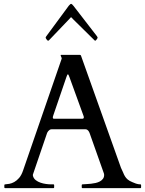

<svg xmlns="http://www.w3.org/2000/svg" viewBox="-20 -972 751 992"><path d="M2.4 -15.6Q2.4 -19.5 6.3 -19.5Q15.6 -20 28.1 -22.2Q40.5 -24.4 53.5 -31.5Q66.4 -38.6 78.6 -52.5Q90.8 -66.4 99.1 -90.8L298.3 -667.5Q298.8 -668.9 298.8 -669.9Q298.8 -673.3 296.1 -678.5Q293.5 -683.6 293.5 -686Q293.5 -688.5 295.4 -688.5H393.1Q394 -688 395.8 -687.5Q397.5 -687 398.4 -684.6L605 -105Q611.8 -91.8 616 -81.1Q620.1 -70.3 625.5 -61.3Q630.9 -52.2 639.6 -44.7Q648.4 -37.1 664.1 -30.8Q670.9 -27.3 682.6 -23.4Q694.3 -19.5 705.1 -19.5Q707.5 -19.5 708.3 -18.1Q709 -16.6 709 -15.1V-3.9Q709 -2.9 708.3 -1.5Q707.5 0 705.1 0H406.2Q403.8 0 403.1 -1.5Q402.3 -2.9 402.3 -3.9V-15.6Q402.3 -16.6 403.1 -18.1Q403.8 -19.5 406.2 -19.5Q408.2 -19.5 410.2 -19.8Q412.1 -20 413.1 -20Q418.5 -20.5 428.5 -21Q438.5 -21.5 450.2 -22.7Q461.9 -23.9 473.9 -26.6Q485.8 -29.3 495.6 -34.4Q505.4 -39.6 511.7 -47.9Q518.1 -56.2 518.1 -68.4Q518.1 -71.3 517.1 -75.2L443.4 -283.2Q442.9 -284.2 441.7 -287.6Q440.4 -291 437.7 -294.7Q435.1 -298.3 430.9 -301.3Q426.8 -304.2 420.9 -304.2H247.6Q241.2 -304.2 236.8 -301.3Q232.4 -298.3 229.5 -294.9Q226.6 -291.5 224.9 -288.1Q223.1 -284.7 223.1 -284.2L149.9 -69.8Q149.9 -67.4 149.9 -65.4Q149.9 -63.5 150.9 -61Q154.8 -48.8 165.3 -40.8Q175.8 -32.7 189.5 -28.1Q203.1 -23.4 217.5 -21.5Q231.9 -19.5 243.2 -19.5H255.9Q258.3 -19.5 259 -18.1Q259.8 -16.6 259.8 -15.6V-3.9Q259.8 -2.9 259 -1.5Q258.3 0 255.9 0H6.3Q2.4 0 2.4 -3.9ZM254.9 -374.5Q253.9 -372.1 253.4 -369.6Q252.9 -367.2 252.9 -364.7Q252.9 -361.8 254.4 -360.1Q255.9 -358.4 260.3 -358.4H404.3Q409.7 -358.4 411.4 -360.6Q413.1 -362.8 413.1 -365.7Q413.1 -368.2 412.6 -370.1Q412.1 -372.1 411.1 -374.5L338.4 -574.7Q333.5 -587.9 331.1 -587.9Q328.6 -587.9 327.1 -584.2Q325.7 -580.6 323.2 -574.2ZM357.4 -873Q356 -874.5 352.1 -878.9Q348.1 -883.3 347.2 -883.3Q346.2 -883.3 342.5 -878.9Q338.9 -874.5 337.4 -873L232.9 -763.7Q231.9 -762.7 230.5 -762.2Q229 -761.7 228 -761.7Q226.6 -761.7 224.6 -763.7Q222.7 -765.6 220.7 -768.3Q218.8 -771 217.3 -773.4Q215.8 -775.9 215.8 -777.3Q215.8 -779.8 219.2 -784.7L335.4 -942.4Q338.4 -945.3 341.6 -948.7Q344.7 -952.1 347.2 -952.1Q349.6 -952.1 353.3 -948.7Q356.9 -945.3 359.9 -941.4L481 -784.7Q484.4 -779.3 484.4 -777.3Q484.4 -775.9 482.9 -773.4Q481.4 -771 479.5 -768.3Q477.5 -765.6 475.6 -763.7Q473.6 -761.7 472.2 -761.7Q470.2 -761.7 468.3 -763.7Z"/></svg>

Font: Kurinto Book Core
Style: Regular
Weight: 400
Designer: Kurinto was developed by Clint Goss from a range of fonts that are compatible with the SIL Open Font License Version 1.1
Foundry: Clinton F. Goss
Version: Version 2.196; July 25, 2020